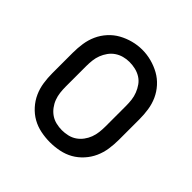

<svg xmlns="http://www.w3.org/2000/svg" viewBox="-146 -657 791 791"><g transform="rotate(45 250.0 -261.5)"><path d="M250 8Q223 8 196 2.5Q169 -3 146 -16Q123 -29 104.5 -49.5Q86 -70 75 -94.5Q64 -119 60 -146Q56 -173 56 -200V-320Q56 -347 60 -374Q64 -401 75 -425.5Q86 -450 104.5 -470.5Q123 -491 146.5 -504Q170 -517 196.5 -524Q223 -531 250 -531Q277 -531 303.5 -524Q330 -517 353.5 -504Q377 -491 395.5 -470.5Q414 -450 425 -425.5Q436 -401 440 -374Q444 -347 444 -320V-200Q444 -173 440 -146Q436 -119 425 -94.5Q414 -70 395.5 -49.5Q377 -29 354 -16Q331 -3 304 2.5Q277 8 250 8ZM250 -62Q267 -62 284 -66Q301 -70 315 -79.5Q329 -89 339.5 -103Q350 -117 356 -133Q362 -149 364 -166Q366 -183 366 -200V-320Q366 -337 364 -354Q362 -371 355.5 -387.5Q349 -404 339 -418Q329 -432 314.5 -441Q300 -450 283 -454Q266 -458 248 -458Q231 -458 214.5 -453.5Q198 -449 184 -439.5Q170 -430 160 -416Q150 -402 144 -386.5Q138 -371 136 -354Q134 -337 134 -320V-200Q134 -183 136 -166Q138 -149 144 -133Q150 -117 160.5 -103Q171 -89 185 -79.5Q199 -70 216 -66Q233 -62 250 -62Z"/></g></svg>

Font: Zed Mono
Style: Regular
Weight: 400
Monospace: yes
Designer: Belleve Invis
Foundry: Belleve Invis
Version: Version 1.0.0; ttfautohint (v1.8.4)